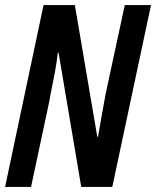

<svg xmlns="http://www.w3.org/2000/svg" viewBox="-21 -734 613 754"><path d="M-1 0 150 -714H273L361 -197H364Q372 -246 380.5 -292Q389 -338 394 -366L469 -714H572L420 0H298L209 -527H206Q202 -492 195.5 -455.5Q189 -419 182.5 -388Q176 -357 173 -338L101 0Z"/></svg>

Font: Noto Sans ExtraCondensed SemiBold
Style: Italic
Weight: 600
Width: 2
Italic angle: -12°
Designer: Monotype Design Team
Foundry: Monotype Imaging Inc.
Version: Version 2.013; ttfautohint (v1.8.4.7-5d5b)